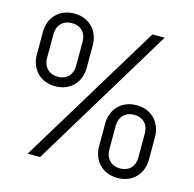

<svg xmlns="http://www.w3.org/2000/svg" viewBox="-101 -789 902 893"><g transform="rotate(15 349.5 -342.5)"><path d="M270 -456V-566C270 -632 225 -686 150 -686C75 -686 30 -632 30 -566V-456C30 -390 75 -336 150 -336C225 -336 270 -390 270 -456ZM168 0 584 -686H525L108 0H168ZM220 -570V-452C220 -413 196 -382 150 -382C106 -382 80 -413 80 -452V-570C80 -609 106 -640 150 -640C196 -640 220 -609 220 -570ZM660 -119V-229C660 -295 615 -349 540 -349C465 -349 420 -295 420 -229V-119C420 -53 465 1 540 1C615 1 660 -53 660 -119ZM610 -233V-115C610 -76 586 -45 540 -45C496 -45 470 -76 470 -115V-233C470 -272 496 -303 540 -303C586 -303 610 -272 610 -233Z"/></g></svg>

Font: ChivoLight
Style: Regular
Weight: 300
Designer: Hector Gatti
Foundry: Omnibus-Type
Version: Version 1.004;PS 001.004;hotconv 1.0.88;makeotf.lib2.5.64775